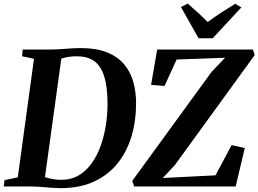

<svg xmlns="http://www.w3.org/2000/svg" viewBox="-33 -1012 1402 1042"><path d="M90.5 -743H237.5Q280.5 -743.5 323.5 -747.2Q366.5 -751 407.5 -751Q490 -751 547 -728.2Q604 -705.5 639 -664.8Q674 -624 689.8 -569.5Q705.5 -515 705.5 -452.5Q705.5 -354.5 680.2 -270.8Q655 -187 604 -124.2Q553 -61.5 476.5 -26.2Q400 9 297.5 9Q279 9 259 7.8Q239 6.5 218.2 4.8Q197.5 3 177.5 1.5Q157.5 0 138.5 0H-13L-8.5 -34.5L63.5 -49.5L151.5 -693L87 -706.5ZM207 -22 184.5 -58Q197 -54.5 215 -49.2Q233 -44 254.5 -40Q276 -36 298.5 -36Q353.5 -36 395 -60.8Q436.5 -85.5 466.2 -128Q496 -170.5 514.5 -223.8Q533 -277 541.8 -334.5Q550.5 -392 550.5 -446Q550.5 -513 541.2 -562Q532 -611 512.5 -643Q493 -675 461.5 -690.8Q430 -706.5 384.5 -706.5Q360.5 -706.5 342 -703.8Q323.5 -701 310 -697Q296.5 -693 288 -689.5L303 -717ZM695.5 0 684.5 -30 1116.5 -623.5 1188.5 -698.5 925.5 -689 860 -545.5 787 -551.5 820 -743H1339.5L1349.5 -713.5L917 -117.5L850.5 -46L1136.5 -60.5L1224 -224.5L1295.5 -208.5L1246 0ZM1044.5 -804.5 949 -974 986 -992.5Q1014 -968 1041.5 -943Q1069 -918 1094 -892.5Q1129 -918.5 1167 -943.2Q1205 -968 1243.5 -991.5L1277 -972L1121.5 -804.5Z"/></svg>

Font: Merriweather 72pt
Style: Bold Italic
Weight: 700
Italic angle: -7.8°
Version: Version 2.101